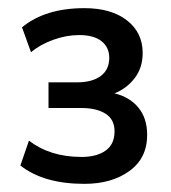

<svg xmlns="http://www.w3.org/2000/svg" viewBox="-20 -729 420 471"><path d="M187 -278Q87 -278 30 -323L51 -384Q103 -344 180 -344Q217 -344 239 -359.5Q261 -375 261 -407Q261 -436 239 -450Q217 -464 180 -464H99V-527H169Q206 -527 227 -542.5Q248 -558 248 -587Q248 -613 229 -628Q210 -643 174 -643Q143 -643 111 -631.5Q79 -620 56 -601L34 -662Q91 -709 187 -709Q253 -709 291.5 -679Q330 -649 330 -599Q330 -563 310.5 -537.5Q291 -512 261 -500Q298 -491 319.5 -465Q341 -439 341 -398Q341 -341 297.5 -309.5Q254 -278 187 -278Z"/></svg>

Font: Mulish SemiBold
Style: Regular
Weight: 600
Designer: Vernon Adams
Foundry: Vernon Adams
Version: Version 3.603; ttfautohint (v1.8.3)